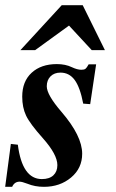

<svg xmlns="http://www.w3.org/2000/svg" viewBox="-39 -710 448 743"><path d="M333 -461 310 -307 283 -309Q271 -372 250 -400.5Q229 -429 195 -429Q171 -429 156.5 -414.5Q142 -400 142 -376Q142 -343 199 -277Q279 -184 279 -115Q279 -59 236 -23Q193 13 131 13Q96 13 67 1Q46 -7 37 -7Q17 -7 8 13H-19L3 -153L30 -150Q47 -17 123 -17Q152 -17 167.5 -31.5Q183 -46 183 -71Q183 -112 127 -175Q77 -231 62 -262.5Q47 -294 47 -336Q47 -395 83.5 -428.5Q120 -462 181 -462Q214 -462 239 -450Q260 -440 276 -440Q287 -440 292 -444Q297 -448 304 -461ZM316 -516 228 -611 97 -516H40L200 -690H281L367 -516Z"/></svg>

Font: STIX
Style: Bold Italic
Weight: 700
Italic angle: -16.33°
Designer: MicroPress Inc., with final additions and corrections provided by Coen Hoffman, Elsevier (retired)
Version: Version 1.1.1